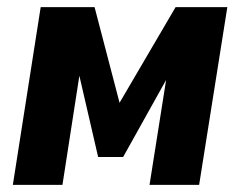

<svg xmlns="http://www.w3.org/2000/svg" viewBox="-20 -518 672 538"><path d="M16 0 94 -498H245L315 -230L472 -498H617L538 0H399L451 -329H465L325 -78H255L197 -329H206L155 0Z"/></svg>

Font: Nunito Sans 10pt Condensed Black
Style: Italic
Weight: 900
Width: 3
Italic angle: -9°
Designer: Vernon Adams
Foundry: Vernon Adams
Version: Version 3.101;gftools[0.9.27]